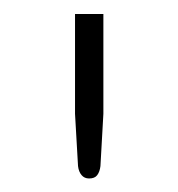

<svg xmlns="http://www.w3.org/2000/svg" viewBox="-20 -728 261 281"><path d="M131.3 -707.5V-561.5L127 -484.9Q126 -476.6 122.3 -471.7Q118.7 -466.8 110.4 -466.8Q103.5 -466.8 99.4 -471.7Q95.2 -476.6 94.2 -484.9L89.8 -561.5V-707.5Z"/></svg>

Font: Kantumruy Light
Style: Regular
Weight: 300
Foundry: Sovichet Tep
Version: Version 1.3000